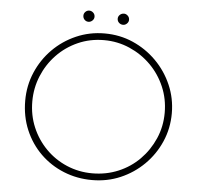

<svg xmlns="http://www.w3.org/2000/svg" viewBox="-56 -877 976 942"><g transform="rotate(5 432.0 -405.5)"><path d="M71 -352Q71 -426 99 -491.5Q127 -557 176.5 -607Q226 -657 291.5 -685.5Q357 -714 431 -714Q506 -714 571 -685.5Q636 -657 686 -607Q736 -557 764.5 -491.5Q793 -426 793 -352Q793 -278 764.5 -212.5Q736 -147 686 -97.5Q636 -48 571 -20Q506 8 431 8Q357 8 291.5 -18.5Q226 -45 176.5 -93.5Q127 -142 99 -208Q71 -274 71 -352ZM106 -351Q106 -283 131 -224Q156 -165 200.5 -120Q245 -75 304 -50Q363 -25 429 -25Q498 -25 557.5 -50Q617 -75 661.5 -120Q706 -165 732 -224.5Q758 -284 758 -352Q758 -420 732.5 -479.5Q707 -539 662 -584Q617 -629 557.5 -655Q498 -681 431 -681Q362 -681 302.5 -654.5Q243 -628 199 -582Q155 -536 130.5 -476.5Q106 -417 106 -351ZM319 -792Q319 -803 327 -811Q335 -819 346 -819Q357 -819 365.5 -811Q374 -803 374 -791Q374 -780 365.5 -772Q357 -764 346 -764Q335 -764 327 -772Q319 -780 319 -792ZM488 -792Q488 -803 496.5 -811Q505 -819 517 -819Q527 -819 535.5 -811Q544 -803 544 -791Q544 -780 535.5 -772Q527 -764 517 -764Q505 -764 496.5 -772Q488 -780 488 -792Z"/></g></svg>

Font: Josefin Sans Thin ExtraLight
Style: Regular
Weight: 250
Version: Version 2.001